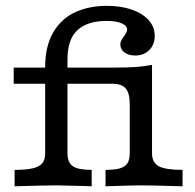

<svg xmlns="http://www.w3.org/2000/svg" viewBox="-20 -651 681 671"><path d="M137.8 -115.3V-358.4H27.9V-414.8H137.8Q137.8 -490.5 166.6 -538.8Q195.4 -587.2 244 -608.9Q292.5 -630.6 353.3 -630.6Q403 -630.6 440.8 -617.4Q478.7 -604.1 499.8 -580.3Q520.8 -556.6 520.8 -525.1Q520.8 -495.4 501.7 -476.2Q482.5 -457 452.3 -457Q429.2 -457 414.8 -468Q400.5 -478.9 400.5 -496.2Q400.5 -502.9 403.7 -509.1Q407 -515.3 413.3 -524.1Q417.3 -529.7 420.8 -535.8Q424.3 -541.8 424.3 -547.5Q424.3 -561.2 405.4 -569.5Q386.4 -577.9 353.1 -577.9Q285.5 -577.9 250.6 -545.6Q215.8 -513.4 215.8 -444.1V-414.8H377Q425.6 -414.8 454.1 -416.8Q482.6 -418.8 511.3 -424.4V-115.3Q511.3 -83 534.8 -70.1Q558.3 -57.3 618 -57.3V0Q505.6 -3.2 472.8 -3.2Q445.8 -3.2 348.8 0V-57.3Q381.6 -57.3 399.7 -62.9Q417.7 -68.5 425.5 -80.6Q433.4 -92.7 433.4 -115.3V-287.4Q433.4 -326 419.1 -342.2Q404.8 -358.4 371.5 -358.4H215.8V-115.9Q215.8 -83.4 234.2 -70.3Q252.7 -57.3 300.4 -57.3V0L280.1 -0.8Q197.7 -3.2 179.3 -3.2Q143.5 -3.2 31.1 0V-57.3Q71.9 -57.3 95.1 -62.9Q118.2 -68.5 128 -80.7Q137.8 -92.8 137.8 -115.3Z"/></svg>

Font: Playfair Micro SmCond SmLight
Style: Regular
Weight: 360
Width: 4
Designer: Claus Eggers Sørensen
Foundry: Claus Eggers Sørensen
Version: Version 2.100;Glyphs 3.2 (3219)